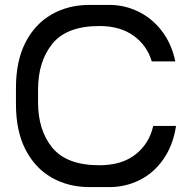

<svg xmlns="http://www.w3.org/2000/svg" viewBox="-20 -746 777 782"><path d="M344 -726H426Q487 -726 543 -699Q599 -672 639 -620Q679 -568 694 -496H598Q579 -561 524 -600.5Q469 -640 385 -640Q252 -640 193.5 -568Q135 -496 135 -381V-329Q135 -215 193.5 -144Q252 -73 385 -73Q476 -73 532 -117Q588 -161 604 -233H697Q685 -154 645.5 -97.5Q606 -41 548.5 -12.5Q491 16 426 16H344Q258 16 190 -23Q122 -62 83.5 -137.5Q45 -213 45 -321V-389Q45 -497 83.5 -572.5Q122 -648 190 -687Q258 -726 344 -726Z"/></svg>

Font: Violet Sans
Style: Regular
Weight: 400
Designer: Calvin Waterman
Foundry: Violet Office
Version: Version 1.013